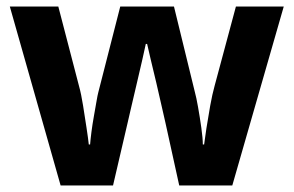

<svg xmlns="http://www.w3.org/2000/svg" viewBox="-20 -566 896 586"><path d="M485 -191Q481 -208 473.5 -241.5Q466 -275 457 -313.5Q448 -352 440 -384.5Q432 -417 429 -432H425Q422 -417 414.5 -384.5Q407 -352 398 -313.5Q389 -275 381 -241Q373 -207 369 -189L325 0H165L10 -546H158L221 -304Q228 -279 233.5 -244Q239 -209 244 -176.5Q249 -144 251 -125H255Q256 -139 259 -162.5Q262 -186 266.5 -211Q271 -236 274.5 -256.5Q278 -277 280 -284L347 -546H511L575 -284Q579 -270 584.5 -239Q590 -208 594.5 -176Q599 -144 599 -125H603Q605 -142 610 -174.5Q615 -207 621.5 -243Q628 -279 635 -304L700 -546H846L689 0H527Z"/></svg>

Font: Noto Sans Bamum
Style: Bold
Weight: 700
Designer: Monotype Design Team
Foundry: Monotype Imaging Inc.
Version: Version 2.002; ttfautohint (v1.8.4.7-5d5b)